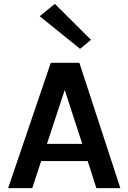

<svg xmlns="http://www.w3.org/2000/svg" viewBox="-20 -974 665 994"><path d="M22.1 0 243 -649H390.9L603.1 0H478.9L434 -140H193L147 0ZM223 -229.1H405.9L315.1 -508.1ZM394.5 -721.3 185.4 -890.1 264 -953.9 451.1 -767.7Z"/></svg>

Font: Karla
Style: Regular
Weight: 400
Designer: Jonathan Pinhorn
Version: Version 2.004;gftools[0.9.33]